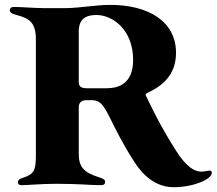

<svg xmlns="http://www.w3.org/2000/svg" viewBox="-20 -761 897 795"><path d="M698.9 14.2C780.5 14.2 857.2 -18.5 857.2 -45.5C857.2 -49.7 855.1 -54.7 848 -54.7C841.6 -54.7 827.4 -50.4 813.2 -50.4C786.2 -50.4 752.1 -68.5 708.8 -137.1C650.6 -229 622.9 -284.8 589.5 -353.7C586.3 -360.4 583.1 -365.4 583.1 -368.6C583.1 -372.9 588.8 -375.7 594.5 -378.6C670.8 -413.7 708.8 -467 708.8 -542.6C708.8 -672.6 594.5 -740.8 436.1 -740.8C379.3 -740.8 309.3 -728 252.5 -727.3H161.9C113.6 -728 68.5 -732.2 36.9 -732.2C25.6 -732.2 20.6 -726.6 20.6 -718.8C20.6 -710.6 26.6 -704.5 46.2 -699.6C105.5 -684.7 128.6 -664.4 128.6 -597.3V-122.2C128.6 -55.4 122.9 -39.8 71 -23.4C59.7 -19.9 54 -14.2 54 -6.4C54 0.7 58.9 5.7 68.9 5.7C93.8 5.7 152 0 213.8 0C308.2 0 353 5.7 398.4 5.7C409.8 5.7 415.5 0.4 415.5 -7.8C415.5 -17 408 -21.3 387.8 -27.7C326.7 -47.2 306.1 -70 306.1 -124.3V-317.5C306.1 -333.1 315.3 -345.2 333.8 -345.9C344.5 -346.2 361.5 -346.9 372.2 -345.2C396.3 -340.9 409.4 -324.6 435.4 -272.7C462 -219.5 487.9 -166.2 533.4 -95.2C553.3 -63.9 605.8 14.2 698.9 14.2ZM306.1 -421.2V-630.7C306.1 -685.4 338.8 -698.9 380 -698.9C446 -698.9 531.2 -637.8 531.2 -513.5C531.2 -412.6 469.5 -396.3 423.3 -395.6C394.9 -395.2 366.5 -395.2 338.1 -395.6C315.3 -396 306.1 -403.4 306.1 -421.2Z"/></svg>

Font: Margiela Serif
Style: Bold
Weight: 700
Designer: Andreas Faust, Stefan Endress
Version: Version 1.002;FEAKit 1.0